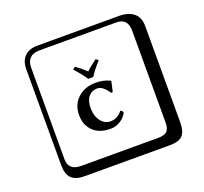

<svg xmlns="http://www.w3.org/2000/svg" viewBox="-158 -939 1415 1335"><g transform="rotate(-20 550.0 -271.0)"><path d="M540 -416H502Q481 -450.2 425.8 -513.2L443.8 -526.9Q490.7 -492.7 520 -463.9Q543 -487.8 597.2 -526.9L615.2 -513.2Q563 -455.1 540 -416ZM538.1 -332Q498 -332 473.1 -303Q448.2 -273.9 448.2 -219.2Q448.2 -160.2 476.6 -122.6Q504.9 -85 547.9 -85Q598.6 -85 636.2 -130.9H638.2Q653.3 -122.1 653.8 -111.8Q638.7 -79.6 604.7 -57.9Q570.8 -36.1 529.8 -36.1Q448.7 -36.1 402.3 -81.1Q356 -126 356 -200.2Q356 -278.3 408.4 -325.7Q460.9 -373 539.1 -373Q601.1 -373 647 -349.1L647.9 -347.2L630.9 -271L618.2 -270Q602.1 -296.9 580.6 -314.5Q559.1 -332 538.1 -332ZM249 -717.8Q204.1 -717.8 179.9 -693.8Q155.8 -669.9 155.8 -625V53.2Q155.8 136.2 249 136.2H820.8Q865.7 136.2 884.8 117.2Q903.8 98.1 903.8 53.2V-625Q903.8 -717.8 820.8 -717.8ZM1000 84Q1000 152.8 973.4 182.4Q946.8 211.9 880.9 211.9H249Q181.2 211.9 150.6 181.4Q120.1 150.9 120.1 84V-625Q120.1 -687 154.1 -720.5Q188 -753.9 249 -753.9H851.1Q920.9 -753.9 960.4 -721.9Q1000 -689.9 1000 -625Z"/></g></svg>

Font: Linux Biolinum Keyboard
Style: Regular
Weight: 700
Designer: Philipp H. Poll
Foundry: Philipp H. Poll
Version: Version 0.6.1 ; ttfautohint (v0.9)